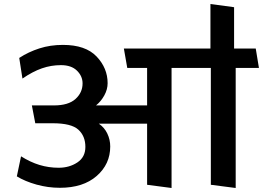

<svg xmlns="http://www.w3.org/2000/svg" viewBox="-20 -922 1312 958"><path d="M714 0V-305H473Q501 -286 515.5 -255.5Q530 -225 530 -191Q530 -103 462.5 -44Q395 15 279 15Q219 15 162 -1Q105 -17 64 -42L85 -142Q131 -113 177 -99Q223 -85 273 -85Q326 -85 366 -111.5Q406 -138 406 -189Q406 -243 371 -275Q336 -307 243 -307H156L139 -396H249Q321 -396 356.5 -428Q392 -460 392 -506Q392 -542 364 -569.5Q336 -597 284 -597Q235 -597 189 -581Q143 -565 92 -530L76 -633Q122 -663 176.5 -680.5Q231 -698 294 -698Q407 -698 462 -640Q517 -582 517 -507Q517 -476 500.5 -446Q484 -416 459 -396H714V-583H615L598 -680H1030V-902L1148 -886V-680H1256L1272 -583H1156V16L1032 0V-583H836V16Z"/></svg>

Font: Palanquin SemiBold
Style: Regular
Weight: 600
Designer: Pria Ravichandran
Version: Version 1.0.4